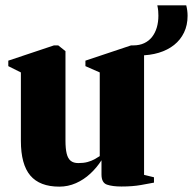

<svg xmlns="http://www.w3.org/2000/svg" viewBox="-20 -687 720 717"><path d="M433.5 9.5Q400 9.5 379.5 2.5Q359 -4.5 359 -35.5V-88.5Q341.5 -61 317.2 -38.5Q293 -16 263.5 -3Q234 10 201.5 10Q128.5 10 93.2 -31.5Q58 -73 58 -161V-416.5L11 -440V-460.5L181.5 -517.5H197.5L224.5 -496V-162Q224.5 -132 229 -113.5Q233.5 -95 244 -86.5Q254.5 -78 272.5 -78Q292.5 -78 307 -82Q321.5 -86 332.5 -92Q343.5 -98 352.5 -104V-416.5L299 -440V-460.5L469.5 -517.5H488.5L518 -496V-34L555 -25V-5Q536.5 -1.5 505.8 4Q475 9.5 433.5 9.5ZM500 -480 477.5 -517.5Q501 -517.5 518.5 -525.8Q536 -534 547.8 -549Q559.5 -564 565.5 -584.2Q571.5 -604.5 571.5 -628.5Q571.5 -636.5 570.8 -646Q570 -655.5 567.5 -667H675.5Q678 -657.5 679.2 -647.8Q680.5 -638 680.5 -628Q680.5 -593 667.2 -565.5Q654 -538 630 -519Q606 -500 573 -490Q540 -480 500 -480Z"/></svg>

Font: Merriweather 144pt Black
Style: Regular
Weight: 900
Version: Version 2.100